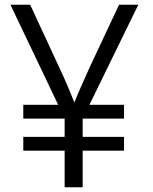

<svg xmlns="http://www.w3.org/2000/svg" viewBox="-20 -788 643 808"><path d="M252 0V-290L24 -768H107L229 -505Q251 -459 269 -415.5Q287 -372 303 -330H282Q300 -375 318 -416.5Q336 -458 357 -504L481 -768H562L328 -289V0ZM78 -154V-212H502V-154ZM78 -289V-347H502V-289Z"/></svg>

Font: Yaldevi ExtraLight
Style: Regular
Weight: 400
Version: Version 1.100